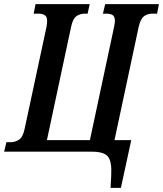

<svg xmlns="http://www.w3.org/2000/svg" viewBox="-56 -734 789 929"><path d="M479 175 482 117Q486 49 467 24.5Q448 0 390 0H-36L-25 -46H-5Q18 -46 36.5 -58.5Q55 -71 63 -110L169 -604Q172 -620 172 -633Q172 -654 160 -661Q148 -668 129 -668H107L116 -714H378L368 -668H355Q331 -668 313.5 -655.5Q296 -643 288 -604L171 -56H379L496 -604Q500 -623 500 -633Q500 -654 489 -661Q478 -668 458 -668H442L453 -714H713L704 -668H681Q658 -668 641 -655.5Q624 -643 615 -604L498 -56H579L529 175Z"/></svg>

Font: Noto Serif ExtraCondensed SemiBold
Style: Italic
Weight: 600
Width: 2
Italic angle: -12°
Designer: Monotype Design Team
Foundry: Monotype Imaging Inc.
Version: Version 2.013